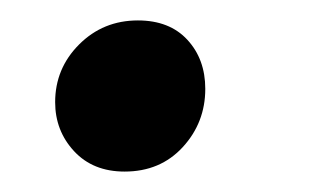

<svg xmlns="http://www.w3.org/2000/svg" viewBox="-20 -156 328 188"><path d="M102 12Q71 12 52.5 -8Q34 -28 34 -56Q34 -89 57.5 -112.5Q81 -136 115 -136Q146 -136 163.5 -117Q181 -98 181 -69Q181 -36 159 -12Q137 12 102 12Z"/></svg>

Font: Castoro
Style: Italic
Weight: 400
Italic angle: -11°
Designer: John Hudson with Paul Hanslow, assisted by Kaja Sojewska.
Foundry: Tiro Typeworks Ltd.
Version: Version 2.04